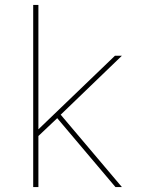

<svg xmlns="http://www.w3.org/2000/svg" viewBox="-20 -755 616 775"><path d="M114 0H135V-206L211 -278L287 -188L446 0H472L225 -292L472 -530H444L135 -233V-735H114Z"/></svg>

Font: Iosevka Sparkle Thin
Style: Regular
Weight: 100
Designer: Belleve Invis
Foundry: Belleve Invis
Version: Version 4.5.0; ttfautohint (v1.8.3)